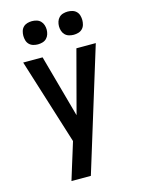

<svg xmlns="http://www.w3.org/2000/svg" viewBox="-139 -829 829 1119"><g transform="rotate(-15 275.0 -270.0)"><path d="M149 210Q161 171 173 132Q185 93 197 55L218 -13L56 -530H173L277 -153L377 -530H494L266 210ZM383 -610Q369 -610 355 -614Q341 -618 331 -628Q321 -638 316.5 -652Q312 -666 312 -680Q312 -694 316.5 -708Q321 -722 331 -732Q341 -742 355 -746Q369 -750 383 -750Q397 -750 411 -746Q425 -742 435 -732Q445 -722 449 -708Q453 -694 453 -680Q453 -666 449 -652Q445 -638 435 -628Q425 -618 411 -614Q397 -610 383 -610ZM167 -610Q153 -610 139 -614Q125 -618 115 -628Q105 -638 101 -652Q97 -666 97 -680Q97 -694 101 -708Q105 -722 115 -732Q125 -742 139 -746Q153 -750 167 -750Q181 -750 195 -746Q209 -742 219 -732Q229 -722 233.5 -708Q238 -694 238 -680Q238 -666 233.5 -652Q229 -638 219 -628Q209 -618 195 -614Q181 -610 167 -610Z"/></g></svg>

Font: Lode
Style: Bold
Weight: 700
Monospace: yes
Designer: Belleve Invis
Foundry: Belleve Invis
Version: Version 29.2.0; ttfautohint (v1.8.3)